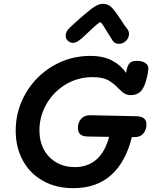

<svg xmlns="http://www.w3.org/2000/svg" viewBox="-20 -983 800 1003"><path d="M186 -302Q186 -245 209.5 -201.5Q233 -158 275 -134Q317 -110 371 -110Q438 -110 483.5 -149.5Q529 -189 550 -268L436 -270Q387 -271 387 -314Q387 -344 404.5 -363Q422 -382 452 -381L689 -376Q745 -376 745 -333Q745 -306 729.5 -286.5Q714 -267 686 -267H669Q637 -137 560.5 -68.5Q484 0 363 0Q271 0 202.5 -39.5Q134 -79 98 -147Q62 -215 62 -300Q62 -406 114.5 -496Q167 -586 256.5 -638.5Q346 -691 451 -691Q523 -691 569.5 -664.5Q616 -638 638 -602L643 -623Q648 -645 659.5 -655Q671 -665 696 -665Q722 -665 739 -654Q756 -643 755 -623Q753 -596 743.5 -563.5Q734 -531 723 -515Q702 -486 662 -486Q647 -486 633 -493Q619 -500 602 -518Q574 -548 545 -564Q516 -580 463 -580Q386 -580 322.5 -541.5Q259 -503 222.5 -439Q186 -375 186 -302ZM567 -773 539 -818Q527 -838 517.5 -852.5Q508 -867 504 -867Q500 -867 488.5 -857.5Q477 -848 465.5 -837Q454 -826 445 -818L409 -784Q393 -771 382.5 -765Q372 -759 362 -759Q346 -759 334.5 -770Q323 -781 323 -797Q323 -806 328 -817Q333 -828 343 -837Q361 -853 374 -866Q425 -912 458.5 -937.5Q492 -963 516 -963Q544 -963 561.5 -946Q579 -929 606 -888Q627 -854 646 -830Q654 -818 654 -807Q654 -786 638.5 -770Q623 -754 602 -754Q577 -754 567 -773Z"/></svg>

Font: Mali SemiBold
Style: Italic
Weight: 600
Italic angle: -10°
Version: Version 1.000; ttfautohint (v1.6)